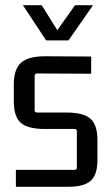

<svg xmlns="http://www.w3.org/2000/svg" viewBox="-20 -713 417 737"><path d="M157 -558 68 -693H140L200 -597L268 -693H337L243 -558ZM243 4H41V-61H266Q275 -61 275 -70V-209Q275 -218 266 -218H151Q87 -218 60 -241.5Q33 -265 33 -324V-388Q33 -448 61 -472.5Q89 -497 153 -497L330 -496V-430L123 -431Q113 -431 113 -421V-290Q113 -281 123 -281H236Q300 -281 327 -257.5Q354 -234 354 -175V-99Q354 -42 328 -19Q302 4 243 4Z"/></svg>

Font: Gemunu Libre
Style: Regular
Weight: 400
Designer: Puspanada Ekanayake, Sola Matas, Pathum Egodawatta, Kosala Senevirathne
Foundry: mooniak
Version: Version 1.100